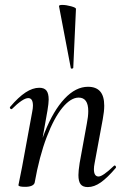

<svg xmlns="http://www.w3.org/2000/svg" viewBox="-20 -752 508 781"><path d="M299 -40Q299 -57 304 -89L333 -248Q339 -278 339 -300Q339 -355 300 -355Q268 -355 234 -314Q200 -273 170 -194.5Q140 -116 121 -9L107 -10Q127 -126 162 -214Q197 -302 242.5 -350.5Q288 -399 338 -399Q371 -399 387.5 -380Q404 -361 404 -322Q404 -299 398 -267L365 -89Q362 -74 362 -64Q362 -34 381 -34Q398 -34 443 -77Q445 -79 446 -79Q449 -79 451 -75.5Q453 -72 451 -69Q417 -29 390 -10Q363 9 337 9Q317 9 308 -2.5Q299 -14 299 -40ZM55 1 59 -19Q68 -62 70 -74L111 -297Q114 -312 114 -322Q114 -353 95 -353Q84 -353 67 -341.5Q50 -330 29 -309Q28 -308 26 -308Q23 -308 21 -311.5Q19 -315 21 -317Q55 -357 84 -376Q113 -395 140 -395Q160 -395 169 -383.5Q178 -372 178 -347Q178 -332 173 -302L121 -9Q119 -1 109 3.5Q99 8 82 8Q55 8 55 1ZM233 -732Q249 -732 269 -726.5Q289 -721 289 -716L278 -476Q278 -474 273.5 -473Q269 -472 268 -475L220 -727Q220 -732 233 -732Z"/></svg>

Font: Cormorant Infant Medium
Style: Italic
Weight: 500
Italic angle: -10°
Designer: Christian Thalmann (Catharsis Fonts)
Foundry: Catharsis Fonts
Version: Version 4.000